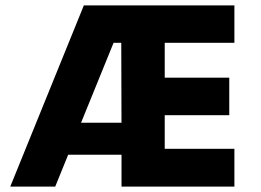

<svg xmlns="http://www.w3.org/2000/svg" viewBox="-20 -691 968 711"><path d="M848 -671V-532.5H564L590 -555V-340L564 -403.5H829V-264.5H564L590 -310V-67L564 -140H848V0H430V-176L456 -118H179L255 -173.5L184.5 0H18L290.5 -671ZM456 -236.5 430 -193 429 -552.5 456 -532.5H364.5L426 -595L263.5 -195.5L216 -236.5Z"/></svg>

Font: Karla ExtraBold
Style: Regular
Weight: 800
Designer: Jonathan Pinhorn
Version: Version 2.001